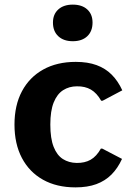

<svg xmlns="http://www.w3.org/2000/svg" viewBox="-20 -809 589 839"><path d="M309.9 9.8Q227.8 9.8 168 -23.6Q108.2 -57 75.7 -118.7Q43.3 -180.3 43.3 -264.6Q43.3 -349 76 -410.4Q108.8 -471.8 168.9 -505.2Q229 -538.6 311 -538.6Q363.6 -538.6 402.2 -524.4Q440.9 -510.2 468.4 -482.5Q495.8 -454.9 514.4 -414.3L428.4 -368.8H422.1Q403.1 -402.5 377.3 -417.5Q351.6 -432.4 316.1 -431.8Q282.2 -431.8 255.8 -414.9Q229.4 -398 214.6 -361.2Q199.9 -324.4 199.9 -264.6Q199.9 -204 214.4 -167.3Q228.8 -130.7 254.7 -114.1Q280.6 -97.6 314.9 -97Q350.4 -96.4 376.1 -111Q401.8 -125.7 420.7 -159.5H427.1L513.2 -114.6Q494.6 -73.9 467.2 -46.3Q439.7 -18.7 401.1 -4.4Q362.4 9.8 309.9 9.8ZM298 -628.9Q258 -628.9 234.7 -650.7Q211.4 -672.5 211.4 -710.4Q211.4 -746.6 234.7 -767.7Q258 -788.8 298 -788.8Q338.4 -788.8 361.4 -767.7Q384.4 -746.6 384.4 -710.4Q384.4 -672.5 361.4 -650.7Q338.4 -628.9 298 -628.9Z"/></svg>

Font: Comme
Style: Regular
Weight: 400
Designer: Vernon Adams
Foundry: Vernon Adams
Version: Version 1.000;gftools[0.9.27]